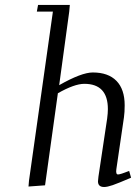

<svg xmlns="http://www.w3.org/2000/svg" viewBox="-20 -749 563 776"><path d="M95.2 4.9 97.2 -19 193.8 -702.1H128.9L133.8 -729H262.2L259.8 -702.1L219.2 -404.8Q309.6 -456.1 355 -456.1Q417.5 -456.1 450.7 -422.1Q483.9 -388.2 483.9 -323.2Q483.9 -294.9 481 -274.9L450.2 -64.9Q447.3 -43.9 457 -43.9Q466.3 -43.9 502 -58.1L509.8 -30.8Q457.5 -8.3 435.5 -0.7Q413.6 6.8 400.9 6.8Q376 6.8 376 -16.1Q376 -21.5 377.9 -35.2L413.1 -270Q416 -291.5 416 -308.1Q416 -410.2 320.8 -410.2Q280.8 -410.2 213.9 -372.1L162.1 0Z"/></svg>

Font: Dehuti
Style: Italic
Weight: 400
Version: Version 1.2